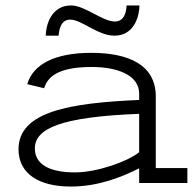

<svg xmlns="http://www.w3.org/2000/svg" viewBox="-20 -672 718 705"><path d="M491 0H668V-55H552V-318C552 -434 452 -478 315 -478C180 -478 101 -435 80 -363L142 -348C157 -398 207 -426 317 -426C410 -426 491 -397 491 -328V-305C238 -294 48 -263 48 -124C48 -34 123 13 240 13C344 13 431 -24 491 -54ZM491 -113C449 -79 337 -39 255 -39C159 -39 108 -70 108 -127C108 -201 206 -243 491 -254ZM445 -652C444 -638 441 -593 402 -593C356 -593 292 -652 241 -652C165 -652 148 -574 148 -541H195C197 -554 199 -600 238 -600C280 -600 339 -541 400 -541C476 -541 492 -618 492 -652Z"/></svg>

Font: Stint Ultra Expanded
Style: Regular
Weight: 400
Width: 7
Designer: Astigmatic (AOETI)
Foundry: Astigmatic (AOETI)
Version: Version 1.000